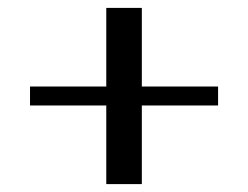

<svg xmlns="http://www.w3.org/2000/svg" viewBox="-20 -577 628 486"><path d="M249 -310H56V-358H249V-557H339V-358H532V-310H339V-111H249Z"/></svg>

Font: Trirong
Style: Regular
Weight: 400
Designer: Katatrad Team
Foundry: CadsonDemak
Version: Version 1.001